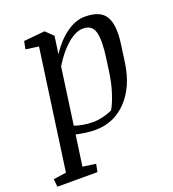

<svg xmlns="http://www.w3.org/2000/svg" viewBox="-165 -645 864 961"><g transform="rotate(-20 267.5 -164.5)"><path d="M68.8 -529.8 181.2 -540.5 220.7 -502.4 207.5 -409.2Q247.6 -470.2 296.9 -505.4Q346.2 -540.5 395 -540.5Q478.5 -540.5 505.6 -493.2Q532.7 -445.8 518.6 -347.7L505.9 -255.9Q488.3 -132.3 419.9 -60.8Q351.6 10.7 252.4 10.7Q228 10.7 201.4 7.1Q174.8 3.4 150.9 -2L127.9 161.1L197.3 170.9L189 212.4H-24.4L-28.3 170.9L40 161.1L129.4 -478.5L60.5 -488.3ZM424.8 -304.7Q438.5 -399.9 426.5 -443.8Q414.6 -487.8 366.7 -487.8Q326.7 -487.8 282 -449Q237.3 -410.2 199.2 -347.2L157.2 -46.4Q176.3 -39.6 202.1 -34.9Q228 -30.3 254.9 -30.3Q276.9 -29.8 305.7 -36.4Q334.5 -43 358.9 -54.7Q376 -83.5 391.8 -132.3Q407.7 -181.2 416 -240.7Z"/></g></svg>

Font: Noticia Text
Style: Italic
Weight: 400
Italic angle: -8°
Designer: JM Sole
Foundry: JM Sole
Version: Version 1.003